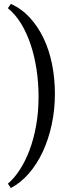

<svg xmlns="http://www.w3.org/2000/svg" viewBox="-20 -801 357 975"><path d="M258.8 -324.2Q258.8 -243.7 242.7 -168.7Q226.6 -93.8 197.3 -30.8Q168 32.2 126.7 79.8Q85.4 127.4 35.2 153.8L20 131.8Q51.3 105.5 79.6 62.5Q107.9 19.5 129.4 -37.1Q150.9 -93.8 163.3 -162.6Q175.8 -231.4 175.8 -310.1Q175.8 -380.9 165.5 -448.5Q155.3 -516.1 135.5 -575.2Q115.7 -634.3 86.7 -681.6Q57.6 -729 20 -759.3L35.2 -781.2Q90.3 -756.3 132.1 -710.7Q173.8 -665 202.1 -605Q230.5 -544.9 244.6 -473.4Q258.8 -401.9 258.8 -324.2Z"/></svg>

Font: Gentium Plus Cyr
Style: Regular
Weight: 400
Designer: J. Victor Gaultney, Annie Olsen, Iska Routamaa, Becca Hirsbrunner
Foundry: SIL International
Version: Version 5.000